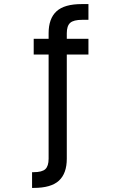

<svg xmlns="http://www.w3.org/2000/svg" viewBox="-20 -720 590 940"><path d="M137 123H144Q186 123 202 108Q218 93 218 57V-453H145V-530H218V-557Q218 -629 256.5 -664.5Q295 -700 380 -700H413V-623H383Q340 -623 323.5 -608Q307 -593 307 -557V-530H413V-453H307V57Q307 129 268.5 164.5Q230 200 145 200H137Z"/></svg>

Font: Golos UI
Style: Regular
Weight: 400
Designer: A.Korolkova, Vitaly Kuzmin
Foundry: ParaType Ltd
Version: Version 2.000